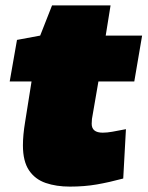

<svg xmlns="http://www.w3.org/2000/svg" viewBox="-20 -682 547 712"><path d="M447 -203 437 -20Q385 -6 339 2Q293 10 239 10Q189 10 149.5 -3.5Q110 -17 87.5 -50.5Q65 -84 65 -143Q65 -181 73 -229L97 -380H16L43 -534L129 -550L173 -662H390L372 -550H507L478 -380H345L321 -241Q320 -232 320 -223Q320 -190 361 -190Q377 -190 396.5 -193.5Q416 -197 447 -203Z"/></svg>

Font: Georama Expanded Black
Style: Italic
Weight: 900
Width: 7
Italic angle: -9°
Designer: Jean-Baptiste Levee
Foundry: Production Type
Version: Version 1.000